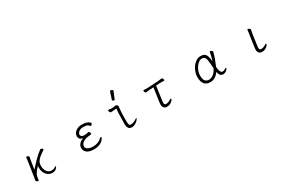

<svg xmlns="http://www.w3.org/2000/svg" viewBox="147 -2109 5205 3476"><g transform="rotate(-30 2750.0 -371.5)"><path d="M284 -27 299 -115 338 -369Q341 -389 345 -421.5Q349 -454 351 -475Q352 -482 363 -482Q376 -482 392 -473Q408 -464 408 -452V-449Q405 -435 400 -407Q395 -379 392 -360L369 -205Q390 -231 422 -266Q454 -301 491.5 -339Q529 -377 567.5 -411.5Q606 -446 640 -470Q643 -472 646 -473Q649 -474 653 -474Q667 -474 681.5 -463.5Q696 -453 696 -443Q696 -438 691 -435Q628 -395 586.5 -361Q545 -327 524.5 -290Q504 -253 504 -202Q504 -161 518.5 -123Q533 -85 562.5 -61Q592 -37 635 -37Q652 -37 670.5 -41.5Q689 -46 701 -55Q718 -68 728 -68Q735 -68 735 -61Q735 -54 722.5 -37Q710 -20 686.5 -6Q663 8 630 8Q577 8 537.5 -19Q498 -46 476.5 -92.5Q455 -139 455 -198Q455 -206 455.5 -215Q456 -224 457 -232Q441 -218 418 -192Q395 -166 376 -135.5Q357 -105 351 -75Q348 -61 345 -40.5Q342 -20 340 -1Q338 7 328 7Q316 7 300 -2.5Q284 -12 284 -24Z M1419 -259Q1376 -264 1355 -287.5Q1334 -311 1334 -347Q1334 -379 1355 -410.5Q1376 -442 1417 -463Q1458 -484 1516 -484Q1578 -484 1614.5 -471Q1651 -458 1667.5 -443Q1684 -428 1684 -420Q1684 -403 1671 -391.5Q1658 -380 1653 -380Q1647 -380 1642.5 -385Q1638 -390 1633 -396Q1609 -422 1576.5 -427.5Q1544 -433 1514 -433Q1475 -433 1447.5 -419Q1420 -405 1405.5 -385Q1391 -365 1391 -347Q1391 -343 1394.5 -330Q1398 -317 1414 -305.5Q1430 -294 1467 -294Q1486 -294 1509 -297.5Q1532 -301 1549 -306Q1550 -306 1551 -306.5Q1552 -307 1553 -307Q1565 -307 1574.5 -291.5Q1584 -276 1584 -262Q1584 -247 1572 -246Q1541 -243 1506 -238.5Q1471 -234 1454 -228Q1404 -210 1379 -180.5Q1354 -151 1354 -119Q1354 -85 1393 -61Q1432 -37 1496 -37Q1554 -37 1599 -53Q1644 -69 1682 -106Q1696 -118 1703 -118Q1713 -118 1713 -106Q1713 -98 1701 -78.5Q1689 -59 1663 -37Q1637 -15 1595 0.5Q1553 16 1494 16Q1394 16 1345.5 -21.5Q1297 -59 1297 -119Q1297 -215 1419 -259Z M2212 -594Q2263 -750 2263 -751Q2265 -759 2280 -759Q2295 -759 2309.5 -750.5Q2324 -742 2324 -732Q2324 -730 2324 -729L2261 -578Q2259 -572 2248 -572Q2237 -572 2224.5 -579Q2212 -586 2212 -590Q2212 -592 2212 -594ZM2287 13Q2237 13 2215.5 -17Q2194 -47 2194 -110Q2196 -356 2206 -416L2207 -423Q2189 -421 2188 -421Q2150 -415 2124.5 -415Q2099 -415 2086 -414Q2077 -414 2068.5 -431Q2060 -448 2060 -461Q2060 -474 2064 -474Q2102 -478 2113 -468Q2184 -468 2225 -478Q2241 -478 2257 -456Q2263 -448 2263 -439Q2263 -437 2262 -431Q2248 -331 2248 -199Q2248 -155 2249.5 -111Q2251 -67 2259.5 -54Q2268 -41 2297 -41Q2346 -41 2409 -83Q2425 -95 2432 -95Q2435 -95 2435 -88Q2435 -81 2423 -64.5Q2411 -48 2389.5 -30Q2368 -12 2339 0.5Q2310 13 2287 13Z M2980 -420 2906 -416Q2888 -415 2861 -411Q2834 -407 2823 -406H2822Q2809 -406 2800 -421.5Q2791 -437 2791 -450Q2791 -465 2802 -465Q2811 -465 2834 -464Q2857 -463 2879 -463Q2887 -463 2893.5 -463.5Q2900 -464 2905 -464L3101 -475Q3123 -477 3147.5 -480.5Q3172 -484 3184 -485H3186Q3198 -485 3207 -470Q3216 -455 3216 -441Q3216 -427 3205 -427Q3197 -427 3178.5 -427.5Q3160 -428 3140 -428Q3130 -428 3120 -428Q3110 -428 3102 -427L3037 -423L2997 -136Q2995 -122 2994 -110.5Q2993 -99 2993 -89Q2993 -64 3001.5 -54Q3010 -44 3029 -44Q3047 -44 3074.5 -51.5Q3102 -59 3121 -74Q3138 -86 3146 -86Q3155 -86 3155 -75Q3155 -63 3137 -43Q3119 -23 3089 -7Q3059 9 3021 9Q2935 9 2935 -88Q2935 -101 2936.5 -114.5Q2938 -128 2940 -144Z M4105 -93Q4070 -41 4022.5 -12.5Q3975 16 3921 16Q3849 16 3804.5 -30.5Q3760 -77 3760 -184Q3760 -231 3777.5 -283Q3795 -335 3827 -380.5Q3859 -426 3903 -455Q3947 -484 3999 -484Q4048 -484 4077 -465.5Q4106 -447 4120.5 -404.5Q4135 -362 4140 -289Q4153 -330 4164 -373Q4175 -416 4182 -458Q4185 -474 4198 -474Q4211 -474 4225.5 -461Q4240 -448 4240 -434Q4240 -433 4239.5 -432Q4239 -431 4239 -429Q4223 -370 4197.5 -299.5Q4172 -229 4146 -171Q4152 -114 4162 -86Q4172 -58 4184.5 -49Q4197 -40 4209 -40Q4222 -40 4235 -43.5Q4248 -47 4260 -57Q4276 -70 4286 -70Q4295 -70 4295 -60Q4295 -48 4280 -32Q4265 -16 4242 -4Q4219 8 4194 8Q4160 8 4138.5 -13.5Q4117 -35 4105 -93ZM4095 -174Q4094 -188 4093 -204Q4092 -220 4091 -237Q4087 -336 4068.5 -384.5Q4050 -433 3999 -433Q3963 -433 3930.5 -410Q3898 -387 3872.5 -349.5Q3847 -312 3832 -268Q3817 -224 3817 -182Q3817 -100 3846 -67.5Q3875 -35 3921 -35Q3965 -35 4011 -67Q4057 -99 4095 -174Z M4960 -365Q4964 -388 4968 -418Q4972 -448 4974 -471Q4975 -479 4985 -479Q4998 -479 5015 -468.5Q5032 -458 5032 -445V-442L5015 -354L4985 -136Q4983 -122 4981.5 -110Q4980 -98 4980 -89Q4980 -64 4989 -54Q4998 -44 5017 -44Q5035 -44 5062.5 -51.5Q5090 -59 5109 -74Q5126 -86 5134 -86Q5143 -86 5143 -75Q5143 -63 5125 -43Q5107 -23 5077 -7Q5047 9 5009 9Q4922 9 4922 -87Q4922 -113 4928 -144Z"/></g></svg>

Font: Moon Stars Kai HW Light
Style: Regular
Weight: 300
Designer: GuiWonder
Version: Version 1.101